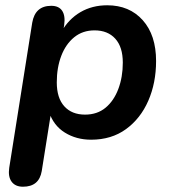

<svg xmlns="http://www.w3.org/2000/svg" viewBox="-20 -519 654 727"><path d="M67 188Q38 188 24 169Q10 150 15 116L102 -433Q113 -497 174 -497Q203 -497 215.5 -478Q228 -459 223 -424L214 -368L212 -398Q240 -447 284.5 -473Q329 -499 386 -499Q470 -499 520.5 -442.5Q571 -386 571 -288Q571 -205 541.5 -137.5Q512 -70 457 -30Q402 10 325 10Q269 10 225.5 -17Q182 -44 165 -97H174L138 129Q128 188 67 188ZM302 -85Q348 -85 379.5 -111Q411 -137 428 -182Q445 -227 445 -282Q445 -341 416.5 -372.5Q388 -404 338 -404Q293 -404 261 -378Q229 -352 212 -307.5Q195 -263 195 -207Q195 -148 223.5 -116.5Q252 -85 302 -85Z"/></svg>

Font: Nunito Variable Extra Light
Style: Italic
Weight: 200
Italic angle: -9°
Designer: Vernon Adams
Foundry: Vernon Adams
Version: Version 3.602